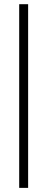

<svg xmlns="http://www.w3.org/2000/svg" viewBox="-20 -712 226 918"><path d="M71.8 186.3V-691.9H114.5V186.3Z"/></svg>

Font: Playfair 12pt Medium
Style: Regular
Weight: 500
Designer: Claus Eggers Sørensen
Foundry: Claus Eggers Sørensen
Version: Version 2.000;gftools[0.9.28]